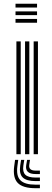

<svg xmlns="http://www.w3.org/2000/svg" viewBox="-20 -820 276 1021"><path d="M62.5 -779.8V-800H177V-779.8ZM62.5 -739.5V-759.5H177V-739.5ZM62.5 -699V-719.2H177V-699ZM159 0V-600H181.8V0ZM67.2 0V-600H90.2V0ZM113.2 0V-600H136V0ZM77 30 72.5 63.8Q65.5 115.2 88.5 138.6Q111.5 162 169.5 162H192.2V180.8H169.5Q101.5 180.8 74.5 152.9Q47.5 125 55.5 63.8L60.2 30ZM139.5 30 135.5 57Q131.2 87.2 169.5 87.2H192.2V105.5H169.5Q111 105.5 119.5 57L124.2 30ZM109 30 104.2 60.5Q99.2 94 114.6 109.1Q130 124.2 169.5 124.2H192.2V143H169.5Q120 143 100.5 123.2Q81 103.5 87.5 60.5L92.2 30Z"/></svg>

Font: Big Shoulders Inline Text
Style: Bold
Weight: 700
Designer: Patric King
Foundry: XO Type Co
Version: Version 1.000